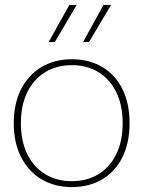

<svg xmlns="http://www.w3.org/2000/svg" viewBox="-20 -751 584 781"><path d="M272 -510Q342 -510 395 -479Q448 -448 477.5 -389.5Q507 -331 507 -250Q507 -169 477.5 -110.5Q448 -52 395 -21Q342 10 272 10Q203 10 150 -21Q97 -52 66.5 -110.5Q36 -169 36 -250Q36 -331 66.5 -389.5Q97 -448 150 -479Q203 -510 272 -510ZM272 -486Q211 -486 164 -457.5Q117 -429 91 -376Q65 -323 65 -250Q65 -177 91 -124Q117 -71 164 -42.5Q211 -14 272 -14Q334 -14 380.5 -42.5Q427 -71 453 -124Q479 -177 479 -250Q479 -323 453 -376Q427 -429 380.5 -457.5Q334 -486 272 -486ZM318 -580 401 -731H432L342 -580ZM178 -580 262 -731H292L203 -580Z"/></svg>

Font: Prodigy Sans ExtraLight
Style: Regular
Weight: 200
Designer: Wei Huang
Foundry: Wei Huang
Version: Version 1.003; ttfautohint (v1.8.3)